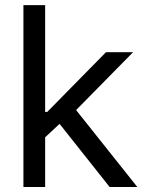

<svg xmlns="http://www.w3.org/2000/svg" viewBox="-20 -748 580 768"><path d="M155.3 -193.8V-300.3H168.9L403.8 -539.1H512.2L260.3 -283.2H251ZM73.7 0V-727.5H160.6V0ZM418.5 0 209 -264.2 270.5 -325.2 529.3 0Z"/></svg>

Font: Inter 18pt
Style: Regular
Weight: 400
Designer: Rasmus Andersson
Foundry: rsms
Version: Version 4.001;git-66647c0bb